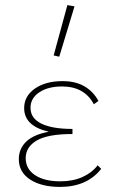

<svg xmlns="http://www.w3.org/2000/svg" viewBox="-20 -731 450 755"><path d="M378 -67Q322 4 216 4Q143 4 98.5 -25Q54 -54 54 -105Q54 -146 83 -174Q112 -202 172 -213Q75 -235 75 -306Q75 -353 117 -382.5Q159 -412 226 -412Q278 -412 313 -391Q348 -370 367 -334L349 -321Q312 -391 224 -391Q169 -391 134.5 -368Q100 -345 100 -307Q100 -266 142.5 -245Q185 -224 265 -224V-204Q168 -204 124.5 -178.5Q81 -153 81 -109Q81 -67 117.5 -42.5Q154 -18 217 -18Q267 -18 304.5 -35Q342 -52 364 -81ZM191 -513 245 -711 273 -706 213 -508Z"/></svg>

Font: Ysabeau Extralight
Style: Regular
Weight: 200
Designer: Christian Thalmann (Catharsis Fonts)
Version: Version 0.003